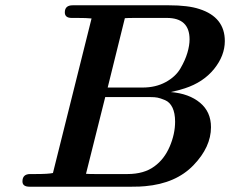

<svg xmlns="http://www.w3.org/2000/svg" viewBox="-20 -706 870 726"><path d="M64.9 -20Q64.9 -47.9 94.2 -47.9H113.8Q162.6 -47.9 180.2 -51.8L326.2 -636.2Q308.1 -638.2 271 -638.2H251Q225.1 -638.2 225.1 -659.2Q225.1 -686 254.9 -686H618.2Q691.4 -686 733.9 -671.9Q830.1 -641.1 830.1 -550.8Q830.1 -495.6 789.6 -445.3Q749 -395 679.2 -372.1Q662.1 -366.2 626 -357.9Q694.8 -352.1 736.3 -317.6Q777.8 -283.2 777.8 -225.1Q777.8 -149.9 711.4 -81.1Q645 -12.2 528.8 -2Q511.7 0 477.1 0H91.8Q64.9 0 64.9 -20ZM305.2 -48.8Q316.4 -47.9 339.8 -47.9H461.9Q524.9 -47.9 564 -77.1Q601.1 -104 621.6 -151.6Q642.1 -199.2 642.1 -246.1Q642.1 -278.3 632.1 -299.1Q622.1 -319.8 604 -327.4Q585.9 -335 575.4 -336.9Q564.9 -338.9 548.8 -338.9H377.9ZM387.2 -375H519Q568.8 -375 606.4 -395.5Q644 -416 662.1 -447Q680.2 -478 688.5 -506.1Q696.8 -534.2 696.8 -557.1Q696.8 -638.2 610.8 -638.2H497.1Q460 -638.2 452.1 -637.2Z"/></svg>

Font: CMU Serif
Style: BoldItalic
Weight: 700
Italic angle: -14.04°
Version: Version 0.7.0